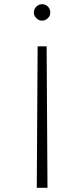

<svg xmlns="http://www.w3.org/2000/svg" viewBox="-20 -635 402 916"><path d="M155.5 261 159.5 -414H202.5L206.5 261ZM181 -536.5Q170 -536.5 161.2 -542Q152.5 -547.5 147 -556.2Q141.5 -565 141.5 -576Q141.5 -586.5 147 -595.5Q152.5 -604.5 161.2 -609.8Q170 -615 181 -615Q191.5 -615 200.5 -609.8Q209.5 -604.5 214.8 -595.5Q220 -586.5 220 -576Q220 -565 214.8 -556.2Q209.5 -547.5 200.5 -542Q191.5 -536.5 181 -536.5Z"/></svg>

Font: Spartan Thin Light
Style: Regular
Weight: 300
Version: Version 1.004